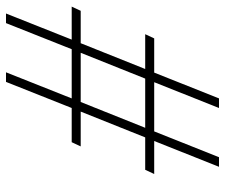

<svg xmlns="http://www.w3.org/2000/svg" viewBox="-75 -675 750 640"><g transform="rotate(-90 300.0 -355.0)"><path d="M64 0 150 -216H40L54 -246H162L248 -461H132L146 -491H260L347 -710H379L292 -491H456L543 -710H575L488 -491H598L584 -461H476L390 -246H506L492 -216H378L292 0H260L346 -216H182L96 0ZM194 -246H358L444 -461H280Z"/></g></svg>

Font: Geist Mono Thin
Style: Italic
Weight: 100
Italic angle: -12°
Monospace: yes
Designer: Basement.studio, Andrés Briganti, Mateo Zaragoza
Foundry: Basement.studio, Vercel, Andrés Briganti, Guido Ferreyra, Mateo Zaragoza
Version: Version 1.500; ttfautohint (v1.8.4.7-5d5b)